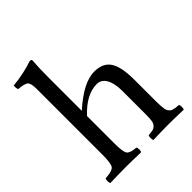

<svg xmlns="http://www.w3.org/2000/svg" viewBox="-196 -817 938 938"><g transform="rotate(-45 273.5 -348.0)"><path d="M172.9 -576.2V-346.2Q275.9 -439 351.1 -439Q410.6 -439 436.3 -399.9Q461.9 -360.8 461.9 -271V-122.1Q461.9 -104 462.9 -91.6Q463.9 -79.1 465.3 -69.1Q466.8 -59.1 470.7 -53.2Q474.6 -47.4 478.8 -43.2Q482.9 -39.1 491.2 -36.6Q499.5 -34.2 507.3 -33Q515.1 -31.7 528.8 -30.8Q532.2 -26.4 532.2 -14.4Q532.2 -2.4 528.8 2Q469.2 0 421.9 0Q379.4 0 319.8 2Q316.4 -2.4 316.4 -14.4Q316.4 -26.4 319.8 -30.8Q341.8 -32.7 351.8 -35.4Q361.8 -38.1 369.9 -47.6Q377.9 -57.1 379.9 -73.7Q381.8 -90.3 381.8 -122.1V-273.9Q381.8 -327.6 364.7 -357.4Q347.7 -387.2 316.9 -387.2Q244.1 -387.2 172.9 -310.1V-122.1Q172.9 -96.7 174.6 -81.5Q176.3 -66.4 179.4 -56.2Q182.6 -45.9 190.9 -41.3Q199.2 -36.6 207.8 -34.4Q216.3 -32.2 233.9 -30.8Q238.3 -26.4 238.3 -14.4Q238.3 -2.4 233.9 2Q174.3 0 132.8 0Q82.5 0 22.9 2Q18.6 -2.4 18.6 -14.4Q18.6 -26.4 22.9 -30.8Q43.5 -32.2 53.5 -34.4Q63.5 -36.6 73 -41.3Q82.5 -45.9 85.7 -56.2Q88.9 -66.4 90.8 -81.3Q92.8 -96.2 92.8 -122.1V-576.2Q92.8 -615.2 81.8 -626.5Q70.8 -637.7 27.8 -641.1Q22.5 -657.2 25.9 -668.9Q62 -671.9 101.8 -680.7Q141.6 -689.5 164.1 -698.2Q176.8 -698.2 176.8 -690.9Q172.9 -645.5 172.9 -576.2Z"/></g></svg>

Font: Common Serif
Style: Regular
Weight: 400
Designer: Philipp H. Poll, Khaled Hosny
Foundry: Stefan Peev, Context Ltd.
Version: Version 1.026